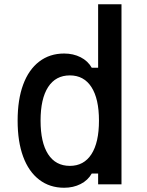

<svg xmlns="http://www.w3.org/2000/svg" viewBox="-20 -868 690 904"><path d="M282 16Q214 16 164.5 -22Q115 -60 89 -130.5Q63 -201 63 -300Q63 -399 89 -469.5Q115 -540 164.5 -578Q214 -616 282 -616Q325 -616 359.5 -598.5Q394 -581 412 -549H442V-848H552V0H442V-51H412Q394 -19 359.5 -1.5Q325 16 282 16ZM309 -87Q375 -87 410.5 -142Q446 -197 446 -300Q446 -403 410.5 -458Q375 -513 309 -513Q242 -513 206.5 -458Q171 -403 171 -300Q171 -197 206.5 -142Q242 -87 309 -87Z"/></svg>

Font: Martian Mono SemiCondensed
Style: Regular
Weight: 400
Width: 4
Designer: Roman Shamin
Foundry: Evil Martians
Version: Version 1.000